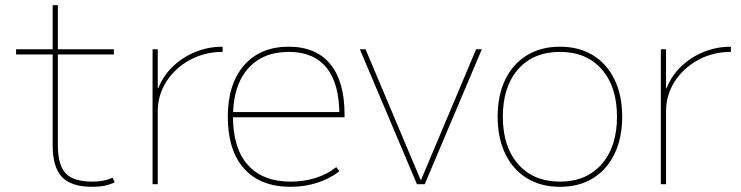

<svg xmlns="http://www.w3.org/2000/svg" viewBox="-20 -710 2857 740"><path d="M336 10Q255 10 219 -27.5Q183 -65 183 -150V-500H42V-520H183V-690H203V-520H419V-500H203V-150Q203 -74 233 -42Q263 -10 336 -10Q360 -10 377.5 -13.5Q395 -17 414 -25L422 -7Q402 2 382 6Q362 10 336 10Z M568 0V-520H588V-370H590Q609 -418 646.5 -454Q684 -490 733.5 -510Q783 -530 838 -530V-510Q769 -510 712 -479Q655 -448 621.5 -396Q588 -344 588 -280V0Z M1100 10Q984 10 921 -60Q858 -130 858 -260Q858 -386 920.5 -458Q983 -530 1093 -530Q1198 -530 1253 -463Q1308 -396 1308 -268Q1308 -264 1308 -263Q1308 -262 1308 -258H868V-278H1298L1288 -268Q1288 -388 1238.5 -449Q1189 -510 1093 -510Q992 -510 935 -444.5Q878 -379 878 -260Q878 -138 935.5 -74Q993 -10 1100 -10Q1151 -10 1196 -24Q1241 -38 1276 -66L1288 -50Q1251 -21 1202.5 -5.5Q1154 10 1100 10Z M1587 0 1367 -520H1389L1601 -17H1603L1815 -520H1837L1617 0Z M2138 10Q2065 10 2011 -23Q1957 -56 1927.5 -117Q1898 -178 1898 -260Q1898 -343 1927.5 -403.5Q1957 -464 2011 -497Q2065 -530 2138 -530Q2212 -530 2265.5 -497Q2319 -464 2348.5 -403.5Q2378 -343 2378 -260Q2378 -178 2348.5 -117Q2319 -56 2265.5 -23Q2212 10 2138 10ZM2138 -10Q2240 -10 2299 -77.5Q2358 -145 2358 -260Q2358 -376 2299 -443Q2240 -510 2138 -510Q2036 -510 1977 -443Q1918 -376 1918 -260Q1918 -145 1977 -77.5Q2036 -10 2138 -10Z M2527 0V-520H2547V-370H2549Q2568 -418 2605.5 -454Q2643 -490 2692.5 -510Q2742 -530 2797 -530V-510Q2728 -510 2671 -479Q2614 -448 2580.5 -396Q2547 -344 2547 -280V0Z"/></svg>

Font: M PLUS 2 Thin Thin
Style: Regular
Weight: 250
Version: Version 1.001